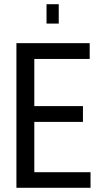

<svg xmlns="http://www.w3.org/2000/svg" viewBox="-20 -892 475 912"><path d="M58 0V-687H406V-612H143V-388H374V-313H143V-74H410V0ZM201 -780V-872H259V-780Z"/></svg>

Font: Archivo ExtraCondensed
Style: Regular
Weight: 400
Width: 2
Designer: Hector Gatti
Foundry: Omnibus-Type
Version: Version 2.001